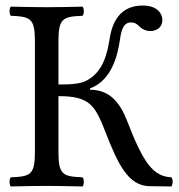

<svg xmlns="http://www.w3.org/2000/svg" viewBox="-20 -671 646 693"><path d="M191 -122V-324C305 -324 323 -291 362 -191C405 -81 442 0 520 1L599 2C604.5 -8.2 604.8 -21.2 599 -31C533.2 -33.9 497.6 -81.9 439 -234C412 -304 374 -347 305 -347V-352C381 -380 404 -466 413 -528C417.2 -557.1 423 -590 453 -590C466 -590 474 -585 485 -574C495 -564 509 -559 522 -559C543 -559 566 -570 566 -599C566 -622 548 -651 495 -651C416 -651 386 -595 376 -533C367 -477 353 -413 294 -381C270 -367 227 -366 191 -366V-523C191 -606 208 -611 278 -614C284 -620 284 -641 278 -647C234 -646 186.5 -645 148 -645C114.5 -645 66 -646 19 -647C13 -641 13 -620 19 -614C89 -611 106 -606 106 -523V-122C106 -39 89 -34 19 -31C13 -25 13 -4 19 2C64 1 112.7 0 149 0C184.6 0 233 1 278 2C284 -4 284 -25 278 -31C208 -34 191 -39 191 -122Z"/></svg>

Font: Libertinus Serif
Style: Regular
Weight: 400
Designer: Philipp H. Poll
Foundry: Khaled Hosny
Version: Version 6.2